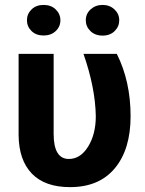

<svg xmlns="http://www.w3.org/2000/svg" viewBox="-20 -746 586 776"><path d="M196.8 -528.3V-205.1Q196.8 -103.5 258.3 -103.5Q305.2 -103.5 336.2 -153.6Q367.2 -203.6 367.2 -276.4Q365.2 -391.6 317.4 -528.3H452.1Q507.8 -417 507.8 -276.4Q507.8 -142.6 444.3 -66.2Q380.9 10.3 263.2 10.3Q161.6 10.3 108.9 -44.2Q56.2 -98.6 55.2 -199.7V-528.3ZM224.1 -664.1Q224.1 -638.2 205.1 -620.4Q186 -602.5 156.2 -602.5Q126 -602.5 107.4 -620.6Q88.9 -638.7 88.9 -664.1Q88.9 -689.5 107.4 -707.8Q126 -726.1 156.2 -726.1Q186.5 -726.1 205.3 -707.8Q224.1 -689.5 224.1 -664.1ZM326.7 -664.1Q326.7 -690.4 346.4 -708.3Q366.2 -726.1 394.5 -726.1Q423.3 -726.1 442.6 -708Q461.9 -689.9 461.9 -664.1Q461.9 -638.7 443.4 -620.4Q424.8 -602.1 394.5 -602.1Q364.3 -602.1 345.5 -620.4Q326.7 -638.7 326.7 -664.1Z"/></svg>

Font: SteelSelectRoboto
Style: Roboto-Bold
Weight: 700
Designer: Google
Version: Version 2.137; 2017